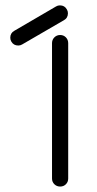

<svg xmlns="http://www.w3.org/2000/svg" viewBox="-20 -662 358 712"><path d="M33.2 -547.9 188 -638.2Q194.3 -642.1 202.1 -642.1Q219.7 -642.1 228 -627Q231.9 -620.6 231.9 -612.8Q231.9 -595.2 216.8 -586.9L62 -497.1Q55.7 -493.2 47.9 -493.2Q30.3 -493.2 22 -507.8Q18.1 -514.2 18.1 -522Q18.1 -539.6 33.2 -547.9ZM172.9 0V-502Q172.9 -514.6 181.6 -523.4Q190.4 -532.2 203.1 -532.2Q215.8 -532.2 224.4 -523.4Q232.9 -514.6 232.9 -502V0Q232.9 12.7 224.4 21.2Q215.8 29.8 203.1 29.8Q190.4 29.8 181.6 21.2Q172.9 12.7 172.9 0Z"/></svg>

Font: Beon
Style: Regular
Weight: 400
Designer: BSozoo
Foundry: BSozoo
Version: Version 1.001;PS 001.001;hotconv 1.0.70;makeotf.lib2.5.58329